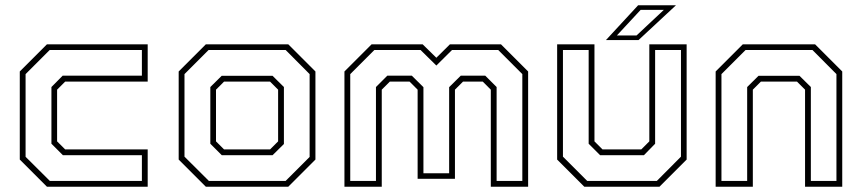

<svg xmlns="http://www.w3.org/2000/svg" viewBox="-20 -708 3268 728"><path d="M158 0 55 -103V-437L158 -540H540V-398.5H227L196.5 -368V-172L227 -141.5H540V0ZM169 -22H518V-119.5H218.5L175 -163V-378L217.5 -421H518V-518.5H168.5L77 -427V-113.5Z M760.5 0 657.5 -103V-437L760.5 -540H1073L1176 -437V-103L1073 0ZM772 -22H1063L1154 -113V-427L1063 -518.5H771L679.5 -427V-114ZM821 -119.5 777.5 -163V-378L820.5 -420.5H1013.5L1056.5 -378V-162L1013.5 -119.5ZM829.5 -141.5H1004L1034.5 -172V-368L1004 -398.5H829.5L799 -368V-172Z M1286 0V-437L1389 -540H1582.5L1634.5 -489L1686 -540H1879.5L1982.5 -437V0H1841V-368L1810.5 -398.5H1735.5L1705 -368V-30H1563.5V-368L1533 -398.5H1458L1427.5 -368V0ZM1308 -22H1405.5V-378L1448.5 -421H1541.5L1585.5 -377.5V-51H1683V-377.5L1727 -421H1820L1863 -378V-22H1960.5V-427L1869 -518.5H1694L1634.5 -459.5L1574.5 -518.5H1399.5L1308 -427Z M2195.5 0 2092.5 -103V-540H2234V-172L2264.5 -141.5H2411.5L2442 -172V-540H2583.5V-103L2480.5 0ZM2206.5 -22H2470.5L2562 -114V-518.5H2464V-163L2421.5 -119.5H2255.5L2212 -163V-518.5H2114.5V-114ZM2277.5 -556 2399.5 -688H2543L2401 -556ZM2319 -573.5H2393.5L2497 -670.5H2409Z M2693.5 0V-437L2796.5 -540H3070.5L3173.5 -437V0H3032.5V-368L3002 -398.5H2865L2834.5 -368V0ZM2715.5 -22H2813V-378L2856 -420.5H3011.5L3054.5 -378V-22H3151.5V-427L3060.5 -518.5H2807L2715.5 -427Z"/></svg>

Font: Tourney ExtraLight
Style: Regular
Weight: 250
Designer: Tyler Finck
Foundry: Etcetera Type Co
Version: Version 1.015